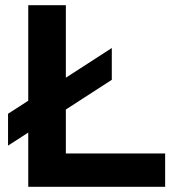

<svg xmlns="http://www.w3.org/2000/svg" viewBox="-20 -720 688 740"><path d="M88.9 0V-209.1L11 -158.8V-281.5L88.9 -331.8V-700H233.8V-420.5L410.9 -535V-412.4L233.8 -297.9V-128.4H616.5V0Z"/></svg>

Font: Red Hat Display
Style: Regular
Weight: 300
Designer: Pentagram, MCKL
Foundry: Pentagram, MCKL
Version: Version 1.023